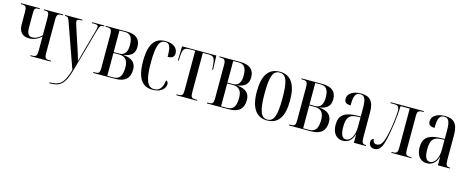

<svg xmlns="http://www.w3.org/2000/svg" viewBox="-39 -1212 5147 2113"><g transform="rotate(15 2534.5 -155.5)"><path d="M257 0H490V-10H477C427 -10 417 -20 417 -82V-453C417 -515 428 -526 474 -526H489V-536H269V-526H278C323 -526 331 -517 331 -455V-256C289 -218 260 -204 224 -204C181 -204 162 -233 162 -299V-456C162 -517 168 -526 214 -526H223V-536H8V-526H16C66 -526 75 -513 75 -453V-312C75 -231 114 -185 190 -185C251 -185 290 -207 331 -242V-82C331 -17 317 -10 266 -10H257Z M537 224V234H552C654 234 709 196 755 30L890 -452C908 -515 915 -526 952 -526H957V-536H817V-526H843C881 -526 889 -518 889 -503C889 -494 886 -476 877 -442L814 -217C800 -168 787 -117 778 -83C757 -158 757 -154 732 -231L664 -438C655 -466 648 -488 648 -501C648 -519 660 -526 702 -526H708V-536H510V-526H515C546 -526 550 -520 568 -469L744 28C695 193 651 224 537 224Z M973 0H1225C1336 0 1389 -51 1389 -149C1389 -227 1341 -269 1246 -276V-278C1328 -290 1370 -327 1370 -403C1370 -486 1323 -536 1211 -536H973V-526H985C1033 -526 1046 -516 1046 -454V-81C1046 -17 1034 -10 985 -10H973ZM1198 -280H1132V-526H1196C1258 -526 1285 -486 1285 -400C1285 -329 1261 -280 1198 -280ZM1200 -10H1132V-270H1198C1266 -270 1300 -231 1300 -153C1300 -54 1272 -10 1200 -10Z M1651 10C1758 10 1795 -50 1795 -92C1795 -110 1788 -124 1770 -129C1760 -44 1726 -1 1668 -1C1593 -1 1557 -69 1557 -269C1557 -480 1590 -535 1652 -535C1703 -535 1719 -498 1719 -383C1776 -383 1794 -408 1794 -442C1794 -496 1751 -545 1653 -545C1544 -545 1470 -481 1470 -268C1470 -57 1544 10 1651 10Z M1921 0H2157V-10H2141C2090 -10 2082 -20 2082 -82V-526H2140C2205 -526 2220 -509 2226 -420L2229 -374H2239L2233 -536H1843L1838 -374H1848L1850 -420C1855 -510 1870 -526 1935 -526H1995V-82C1995 -20 1986 -10 1934 -10H1921Z M2269 0H2521C2632 0 2685 -51 2685 -149C2685 -227 2637 -269 2542 -276V-278C2624 -290 2666 -327 2666 -403C2666 -486 2619 -536 2507 -536H2269V-526H2281C2329 -526 2342 -516 2342 -454V-81C2342 -17 2330 -10 2281 -10H2269ZM2494 -280H2428V-526H2492C2554 -526 2581 -486 2581 -400C2581 -329 2557 -280 2494 -280ZM2496 -10H2428V-270H2494C2562 -270 2596 -231 2596 -153C2596 -54 2568 -10 2496 -10Z M2955 10C3080 10 3145 -77 3145 -268C3145 -453 3080 -545 2957 -545C2828 -545 2766 -454 2766 -268C2766 -79 2836 10 2955 10ZM2956 0C2884 0 2854 -73 2854 -268C2854 -465 2880 -535 2955 -535C3032 -535 3058 -465 3058 -268C3058 -74 3032 0 2956 0Z M3204 0H3456C3567 0 3620 -51 3620 -149C3620 -227 3572 -269 3477 -276V-278C3559 -290 3601 -327 3601 -403C3601 -486 3554 -536 3442 -536H3204V-526H3216C3264 -526 3277 -516 3277 -454V-81C3277 -17 3265 -10 3216 -10H3204ZM3429 -280H3363V-526H3427C3489 -526 3516 -486 3516 -400C3516 -329 3492 -280 3429 -280ZM3431 -10H3363V-270H3429C3497 -270 3531 -231 3531 -153C3531 -54 3503 -10 3431 -10Z M3819 10C3879 10 3922 -27 3942 -96H3944V0H4080V-10H4078C4040 -10 4029 -22 4029 -87V-372C4029 -498 3978 -545 3881 -545C3792 -545 3730 -506 3730 -444C3730 -405 3755 -388 3802 -388C3802 -499 3822 -535 3873 -535C3923 -535 3942 -501 3942 -396V-300L3877 -297C3756 -291 3698 -246 3698 -141C3698 -43 3748 10 3819 10ZM3848 -13C3806 -13 3785 -53 3785 -141C3785 -237 3810 -282 3896 -287L3942 -290V-178C3942 -85 3904 -13 3848 -13Z M4177 7C4233 7 4264 -31 4290 -156C4310 -254 4333 -397 4336 -523H4440V-81C4440 -20 4430 -10 4377 -10H4371V0H4598V-10H4589C4536 -10 4526 -20 4526 -81V-459C4526 -516 4538 -526 4592 -526H4598V-536H4220V-526H4257C4302 -526 4321 -519 4321 -455C4321 -407 4303 -274 4291 -218C4263 -81 4234 -47 4189 -47C4160 -47 4147 -67 4145 -96C4127 -96 4114 -79 4114 -55C4114 -18 4138 7 4177 7Z M4776 10C4836 10 4879 -27 4899 -96H4901V0H5037V-10H5035C4997 -10 4986 -22 4986 -87V-372C4986 -498 4935 -545 4838 -545C4749 -545 4687 -506 4687 -444C4687 -405 4712 -388 4759 -388C4759 -499 4779 -535 4830 -535C4880 -535 4899 -501 4899 -396V-300L4834 -297C4713 -291 4655 -246 4655 -141C4655 -43 4705 10 4776 10ZM4805 -13C4763 -13 4742 -53 4742 -141C4742 -237 4767 -282 4853 -287L4899 -290V-178C4899 -85 4861 -13 4805 -13Z"/></g></svg>

Font: Noto Serif Display ExtraCondensed
Style: Regular
Weight: 400
Width: 2
Designer: Monotype Design Team
Foundry: Monotype Imaging Inc.
Version: Version 2.009